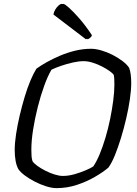

<svg xmlns="http://www.w3.org/2000/svg" viewBox="-20 -972 708 992"><path d="M272 0Q248 0 218 -9.5Q188 -19 159 -34Q130 -49 107.5 -66Q85 -83 75 -98Q65 -116 60.5 -141.5Q56 -167 56 -197Q56 -233 63 -279Q70 -325 81.5 -374Q93 -423 107 -470Q121 -517 137 -555Q153 -593 168 -617Q190 -633 221 -650.5Q252 -668 289.5 -684Q327 -700 368 -710Q409 -720 451 -720Q474 -720 503.5 -711.5Q533 -703 561.5 -688.5Q590 -674 613 -656.5Q636 -639 647 -622Q653 -607 655.5 -586Q658 -565 658 -544Q658 -507 651 -459Q644 -411 632 -359.5Q620 -308 605 -259Q590 -210 573.5 -169.5Q557 -129 540 -106Q513 -83 471 -58.5Q429 -34 378 -17Q327 0 272 0ZM305 -63Q334 -63 365.5 -72Q397 -81 423.5 -92.5Q450 -104 462 -112Q479 -137 495 -175.5Q511 -214 525 -261Q539 -308 549 -357Q559 -406 565 -452Q571 -498 571 -534Q571 -548 570.5 -560.5Q570 -573 568 -584Q564 -592 547.5 -604Q531 -616 508 -628Q485 -640 459.5 -648Q434 -656 413 -656Q387 -656 356 -649Q325 -642 296 -632Q267 -622 246 -612Q227 -580 208.5 -529Q190 -478 175 -418.5Q160 -359 151 -302Q142 -245 142 -199Q142 -180 143 -165.5Q144 -151 148 -139Q155 -128 173 -115Q191 -102 214.5 -90Q238 -78 262 -70.5Q286 -63 305 -63ZM433 -769 265 -897Q266 -911 274.5 -923.5Q283 -936 293 -944Q303 -952 307 -952Q314 -952 336.5 -932Q359 -912 390.5 -876Q422 -840 455 -790Q454 -784 446.5 -777.5Q439 -771 433 -769ZM424 -769 256 -897Q258 -910 265.5 -922.5Q273 -935 282.5 -943.5Q292 -952 299 -952Q306 -952 327.5 -931.5Q349 -911 380.5 -874.5Q412 -838 446 -790Q445 -787 438.5 -779.5Q432 -772 424 -769Z"/></svg>

Font: Texturina Medium 12pt Light
Style: Italic
Weight: 300
Italic angle: -11°
Version: Version 1.002